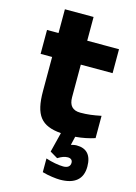

<svg xmlns="http://www.w3.org/2000/svg" viewBox="-130 -699 720 1015"><g transform="rotate(15 230.0 -191.5)"><path d="M315 -123C272 -123 252 -146 252 -191V-369H426V-500H252V-630H95V-500H32V-369H95V-183C95 -50 134 -1 244 8L217 116L259 141C280 128 296 122 313 122C329 122 339 130 339 145C339 164 326 175 301 175C277 175 237 168 205 157V232C239 242 282 247 302 247C383 247 425 212 425 143C425 80 396 49 342 49C330 49 321 52 311 54L322 7C360 4 398 -4 428 -14V-136C383 -127 354 -123 315 -123Z"/></g></svg>

Font: LT Wave Alt Black
Style: Regular
Weight: 900
Designer: Daniel Lyons
Version: Version 2.5 (Glyphs App)